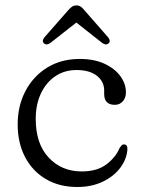

<svg xmlns="http://www.w3.org/2000/svg" viewBox="-20 -698 534 728"><path d="M457.5 -347.5Q457.5 -327.5 445.8 -314Q434 -300.5 415.5 -300.5Q375 -300.5 375 -342V-355Q375 -389 347.2 -410.8Q319.5 -432.5 270 -432.5Q224.5 -432.5 189.8 -409Q155 -385.5 135.2 -343.8Q115.5 -302 115.5 -247Q115.5 -152.5 164.8 -100.2Q214 -48 289.5 -48Q348.5 -48 383.8 -75Q419 -102 433 -136Q437.5 -143 441 -146.8Q444.5 -150.5 450 -150.5Q464 -150 463 -132Q461 -95.5 436.5 -62.5Q412 -29.5 369.8 -9.2Q327.5 11 273 11Q204.5 11 153.5 -19.2Q102.5 -49.5 74.8 -103Q47 -156.5 47 -226.5Q47 -296.5 76.5 -352.8Q106 -409 159 -441.8Q212 -474.5 282.5 -474.5Q336.5 -474.5 375.8 -456.5Q415 -438.5 436.2 -409.5Q457.5 -380.5 457.5 -347.5ZM172 -536Q158 -525 147.5 -533Q137 -541.5 148.5 -556.5L237.5 -658Q245.5 -667.5 252.8 -672.5Q260 -677.5 270 -677.5Q279.5 -677.5 286.5 -672.5Q293.5 -667.5 301 -658L390 -556.5Q401.5 -541.5 391 -533Q381 -525 366.5 -536L269.5 -612.5Z"/></svg>

Font: Fraunces 9pt S100 Light
Style: Regular
Weight: 300
Version: Version 1.000; ttfautohint (v1.8.3)